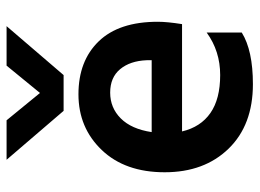

<svg xmlns="http://www.w3.org/2000/svg" viewBox="-120 -644 770 569"><g transform="rotate(-90 264.5 -360.0)"><path d="M326 -556H220L75 -725H192L273 -626L354 -725H471ZM157 -295H370V-310Q368 -359 343.5 -388.5Q319 -418 274 -418Q229 -418 197.5 -386.5Q166 -355 157 -295ZM299 5Q178 5 108 -67Q38 -139 38 -256.5Q38 -374 104 -443Q170 -512 269 -512Q368 -512 426 -452Q484 -392 484 -277Q484 -249 477 -205H159Q172 -150 213.5 -121Q255 -92 326 -92Q397 -92 452 -132V-28Q399 5 299 5Z"/></g></svg>

Font: Hind Jalandhar SemiBold
Style: Regular
Weight: 600
Designer: Namrata Goyal
Foundry: Indian Type Foundry
Version: Version 0.702;PS 1.0;hotconv 1.0.81;makeotf.lib2.5.63406